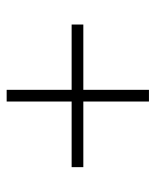

<svg xmlns="http://www.w3.org/2000/svg" viewBox="36 -616 478 591"><g transform="rotate(-90 275.5 -321.0)"><path d="M258 -304V-102H294V-304H495V-340H294V-540H258V-340H56V-304Z"/></g></svg>

Font: Noto Sans Devanagari UI ExtraLight
Style: Regular
Weight: 200
Designer: Jelle Bosma - Monotype Design Team
Foundry: Monotype Imaging Inc.
Version: Version 2.003